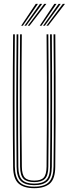

<svg xmlns="http://www.w3.org/2000/svg" viewBox="-20 -980 360 1006"><path d="M159.2 6Q104.2 6 76.9 -18.8Q49.5 -43.5 48.8 -105.8Q48 -183.2 47.5 -268.5Q47 -353.8 47 -443.2Q47 -532.8 47.4 -622.9Q47.8 -713 48.8 -800H57.8Q57 -721.8 56.6 -631Q56.2 -540.2 56.2 -446.5Q56.2 -352.8 56.6 -265.5Q57 -178.2 57.8 -107.2Q58.5 -51.5 81.5 -26.8Q104.5 -2 159.2 -2Q214.2 -2 237.1 -26.8Q260 -51.5 260.5 -107.2Q261.2 -176.8 261.8 -260.6Q262.2 -344.5 262.2 -436.1Q262.2 -527.8 261.9 -620.5Q261.5 -713.2 260.5 -800H269.8Q270.8 -694.2 271.1 -577.2Q271.5 -460.2 271.2 -340.4Q271 -220.5 269.5 -105.8Q269 -43 241.4 -18.5Q213.8 6 159.2 6ZM159.2 -9.8Q112.5 -9.8 90 -30.8Q67.5 -51.8 67 -106.2Q66.2 -182.5 65.8 -267.5Q65.2 -352.5 65.2 -442.4Q65.2 -532.2 65.8 -622.8Q66.2 -713.2 67 -800H76Q75.2 -720.5 74.9 -630.8Q74.5 -541 74.5 -449Q74.5 -357 74.9 -269.4Q75.2 -181.8 76 -106.5Q76.5 -56.5 96.4 -37.1Q116.2 -17.8 159.2 -17.8Q202.2 -17.8 222.1 -36.9Q242 -56 242.2 -106.5Q243 -181.2 243.5 -266.2Q244 -351.2 244 -441.4Q244 -531.5 243.5 -622.4Q243 -713.2 242.2 -800H251.5Q252.2 -720 252.6 -630.2Q253 -540.5 253 -448.8Q253 -357 252.6 -269.6Q252.2 -182.2 251.5 -106.2Q251 -52.2 228.8 -31Q206.5 -9.8 159.2 -9.8ZM159.2 -25.8Q120.8 -25.8 103.2 -43.1Q85.8 -60.5 85.2 -106.5Q84.2 -199.2 83.9 -316.1Q83.5 -433 83.8 -558Q84 -683 85.2 -800H94.2Q93.5 -717.2 93 -632.5Q92.5 -547.8 92.5 -460.9Q92.5 -374 93 -285.4Q93.5 -196.8 94.5 -106.5Q95 -65.5 109.5 -49.6Q124 -33.8 159.2 -33.8Q194.8 -33.8 209.1 -49.6Q223.5 -65.5 224 -106.5Q225.2 -232.5 225.6 -347.4Q226 -462.2 225.6 -573.6Q225.2 -685 224 -800H233.2Q234 -722 234.5 -631.5Q235 -541 235 -447.6Q235 -354.2 234.5 -266.5Q234 -178.8 233.2 -106.5Q232.8 -59.8 215 -42.8Q197.2 -25.8 159.2 -25.8ZM90.8 -845 167.5 -959.8H178.8L99.5 -845ZM108 -845 189.5 -959.8H201L117 -845ZM125.5 -845 211.8 -959.8H223L134.5 -845ZM188.2 -845 264.8 -959.8H276.2L197 -845ZM205.5 -845 287 -959.8H298.2L214.5 -845ZM223 -845 309.2 -959.8H320.5L232 -845Z"/></svg>

Font: Big Shoulders Inline Display Thin Light
Style: Regular
Weight: 300
Version: Version 2.002